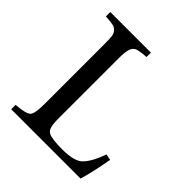

<svg xmlns="http://www.w3.org/2000/svg" viewBox="-179 -774 899 899"><g transform="rotate(45 270.5 -325.0)"><path d="M499 -166 529 -160Q512 -63 493 0H34V-29Q98 -34 113 -49Q127 -64 127 -127V-524Q127 -559 125 -575Q123 -591 113 -602Q103 -613 88 -616Q73 -619 40 -621V-650H309V-621Q266 -618 250 -612Q234 -605 228 -587Q221 -569 221 -524V-130Q221 -90 226 -73Q231 -55 244 -48Q266 -36 336 -36Q419 -36 446 -67Q477 -101 499 -166Z"/></g></svg>

Font: Shafarik
Style: Regular
Weight: 400
Version: Version 1.001; ttfautohint (v1.8.4.7-5d5b)